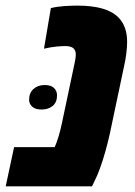

<svg xmlns="http://www.w3.org/2000/svg" viewBox="-50 -661 480 681"><path d="M-29.8 0 0 -139.2H144Q149.9 -151.9 157 -174.6Q164.1 -197.3 169.4 -223.1L214.4 -436Q216.3 -443.8 217.5 -452.4Q218.8 -460.9 218.8 -468.8Q218.8 -475.1 216.8 -480.5Q214.8 -485.8 210 -490.2Q205.6 -493.7 198.7 -495.6Q191.9 -497.6 182.6 -497.6Q168.5 -497.6 149.9 -495.8Q131.3 -494.1 106 -488.3L130.4 -632.3Q151.9 -637.7 178.2 -639.4Q204.6 -641.1 224.1 -641.1Q276.9 -641.1 313.2 -630.6Q349.6 -620.1 370.6 -598.6Q385.3 -583.5 393.1 -562Q400.9 -540.5 400.9 -512.2Q400.9 -495.1 398.2 -472.7Q395.5 -450.2 390.6 -428.7L339.8 -188Q333 -156.7 323.7 -123.8Q314.5 -90.8 304.4 -63.5Q294.4 -36.1 286.1 -20.5L276.4 0ZM97.7 -272.5Q75.2 -272.5 64.2 -282.7Q53.2 -293 53.2 -307.1Q53.2 -331.1 68.6 -345.2Q84 -359.4 108.4 -359.4Q130.9 -359.4 141.6 -348.9Q152.3 -338.4 152.3 -322.8Q152.3 -297.9 136.7 -285.2Q121.1 -272.5 97.7 -272.5Z"/></svg>

Font: Open Sans SemiCondensed ExtraBold
Style: Italic
Weight: 800
Width: 4
Italic angle: -12°
Designer: Monotype Design Team
Foundry: Monotype Imaging Inc.
Version: Version 3.003